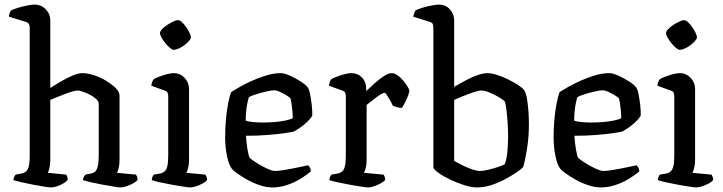

<svg xmlns="http://www.w3.org/2000/svg" viewBox="-20 -820 3165 840"><path d="M204 0Q196 0 174 -3.5Q152 -7 125.5 -12Q99 -17 75 -22.5Q51 -28 39 -32Q39 -40 42.5 -46.5Q46 -53 48 -56L75 -61Q92 -64 101 -79Q110 -94 110 -139V-700Q110 -708 106.5 -714.5Q103 -721 94 -724L19 -747Q20 -757 23 -764.5Q26 -772 28 -774Q39 -780 59 -786Q79 -792 99.5 -796Q120 -800 131 -800Q160 -800 180 -779.5Q200 -759 200 -730V-435Q223 -450 249 -465Q275 -480 299 -490Q323 -500 341 -500Q363 -500 391 -491Q419 -482 444.5 -466.5Q470 -451 486.5 -434.5Q503 -418 503 -401V-120Q503 -99 499 -84.5Q495 -70 492 -64L575 -56Q577 -53 579.5 -47Q582 -41 582 -33Q576 -25 562 -17.5Q548 -10 533 -5Q518 0 508 0Q500 0 478.5 -3.5Q457 -7 429.5 -12Q402 -17 378.5 -22.5Q355 -28 343 -32Q343 -39 346.5 -45.5Q350 -52 353 -56L379 -61Q389 -63 396 -69Q403 -75 407.5 -91.5Q412 -108 412 -139V-366Q412 -376 401 -386.5Q390 -397 373.5 -405.5Q357 -414 342 -419Q327 -424 319 -424Q312 -424 296 -419.5Q280 -415 261 -407.5Q242 -400 225.5 -393.5Q209 -387 200 -383V-122Q200 -101 196.5 -85.5Q193 -70 189 -64L270 -56Q272 -53 274 -47Q276 -41 276 -33Q271 -26 258 -18Q245 -10 230 -5Q215 0 204 0Z M812 0Q805 0 782 -3.5Q759 -7 731.5 -12Q704 -17 679.5 -22.5Q655 -28 644 -32Q644 -39 647 -46Q650 -53 653 -56L681 -61Q692 -63 700 -70Q708 -77 712 -93Q716 -109 716 -139V-400Q716 -408 713 -414.5Q710 -421 700 -424L642 -445Q643 -455 646.5 -463Q650 -471 653 -474Q669 -483 696.5 -491.5Q724 -500 740 -500Q768 -500 787.5 -479.5Q807 -459 807 -430V-120Q807 -100 803 -85Q799 -70 795 -64L879 -56Q881 -52 883.5 -46.5Q886 -41 886 -33Q881 -25 867 -17.5Q853 -10 838 -5Q823 0 812 0ZM740 -602Q734 -602 723.5 -610.5Q713 -619 703 -631.5Q693 -644 686.5 -656Q680 -668 680 -675Q680 -683 689 -692.5Q698 -702 711 -710.5Q724 -719 737.5 -725.5Q751 -732 758 -732Q766 -732 775.5 -723.5Q785 -715 794 -702Q803 -689 809 -677Q815 -665 815 -656Q815 -650 806.5 -640.5Q798 -631 786 -622Q774 -613 761.5 -607.5Q749 -602 740 -602Z M1172 0Q1145 0 1115.5 -10Q1086 -20 1060.5 -34.5Q1035 -49 1017 -62Q999 -75 994 -82Q981 -99 973 -137.5Q965 -176 965 -220Q965 -261 968.5 -298.5Q972 -336 978 -367Q984 -398 991 -417Q1005 -426 1029.5 -440Q1054 -454 1084.5 -467.5Q1115 -481 1147 -490.5Q1179 -500 1208 -500Q1224 -500 1248.5 -489Q1273 -478 1295.5 -463.5Q1318 -449 1326 -438Q1332 -431 1336.5 -408.5Q1341 -386 1344 -360Q1347 -334 1346 -313Q1336 -298 1321.5 -284.5Q1307 -271 1292 -261Q1277 -251 1267 -245Q1257 -242 1226 -237.5Q1195 -233 1151 -229.5Q1107 -226 1056 -226Q1058 -194 1063 -165Q1068 -136 1073 -129Q1077 -125 1090.5 -115.5Q1104 -106 1121 -96.5Q1138 -87 1155 -79.5Q1172 -72 1183 -72Q1195 -72 1215.5 -75Q1236 -78 1258.5 -82.5Q1281 -87 1300 -91Q1319 -95 1328 -97Q1332 -93 1336 -86.5Q1340 -80 1340 -70Q1321 -54 1294 -37.5Q1267 -21 1235.5 -10.5Q1204 0 1172 0ZM1129 -284Q1154 -284 1180 -286Q1206 -288 1228 -292.5Q1250 -297 1261 -303Q1261 -315 1259.5 -333Q1258 -351 1255.5 -367Q1253 -383 1251 -389Q1249 -393 1235.5 -401.5Q1222 -410 1206 -417.5Q1190 -425 1179 -425Q1169 -425 1146.5 -420Q1124 -415 1101.5 -408Q1079 -401 1069 -395Q1065 -383 1061.5 -365Q1058 -347 1056.5 -327.5Q1055 -308 1055 -292Q1066 -288 1087.5 -286Q1109 -284 1129 -284Z M1591 0Q1583 0 1560.5 -3.5Q1538 -7 1510 -12Q1482 -17 1457 -22.5Q1432 -28 1421 -32Q1421 -39 1424 -46Q1427 -53 1430 -56L1458 -61Q1469 -63 1477 -70Q1485 -77 1489 -93Q1493 -109 1493 -139V-400Q1493 -408 1490 -414.5Q1487 -421 1477 -424L1419 -445Q1421 -457 1424 -464Q1427 -471 1430 -474Q1446 -483 1473.5 -491.5Q1501 -500 1517 -500Q1545 -500 1563.5 -481Q1582 -462 1582 -431V-422Q1592 -430 1606 -443.5Q1620 -457 1636 -470Q1652 -483 1667 -491.5Q1682 -500 1694 -500Q1706 -500 1719.5 -490.5Q1733 -481 1744.5 -467Q1756 -453 1763.5 -440.5Q1771 -428 1771 -423Q1771 -418 1766 -403.5Q1761 -389 1753 -373.5Q1745 -358 1738 -348Q1726 -348 1715.5 -351.5Q1705 -355 1699 -357Q1693 -370 1685.5 -383Q1678 -396 1672 -405Q1666 -414 1662 -414Q1657 -414 1645.5 -407Q1634 -400 1621.5 -390.5Q1609 -381 1598.5 -372.5Q1588 -364 1584 -361V-120Q1584 -100 1580 -85Q1576 -70 1572 -64L1658 -56Q1660 -54 1662.5 -47.5Q1665 -41 1665 -33Q1659 -25 1645 -17.5Q1631 -10 1616 -5Q1601 0 1591 0Z M2067 0Q2043 0 2011 -10Q1979 -20 1948 -35Q1917 -50 1896.5 -65Q1876 -80 1876 -89V-700Q1876 -708 1873.5 -714.5Q1871 -721 1861 -724L1788 -747Q1790 -757 1793 -764Q1796 -771 1797 -774Q1808 -780 1828 -786Q1848 -792 1869 -796Q1890 -800 1900 -800Q1929 -800 1948 -779.5Q1967 -759 1967 -730V-440Q1985 -450 2003.5 -460.5Q2022 -471 2041 -480Q2060 -489 2078.5 -494.5Q2097 -500 2113 -500Q2130 -500 2154 -492.5Q2178 -485 2202.5 -473Q2227 -461 2246 -448.5Q2265 -436 2272 -427Q2281 -415 2285.5 -388.5Q2290 -362 2292 -332Q2294 -302 2294 -277Q2294 -222 2286 -171Q2278 -120 2269 -89Q2257 -77 2235 -62.5Q2213 -48 2185 -33.5Q2157 -19 2127 -9.5Q2097 0 2067 0ZM2080 -72Q2094 -72 2117 -77.5Q2140 -83 2160.5 -90Q2181 -97 2188 -101Q2196 -120 2199.5 -153.5Q2203 -187 2203 -221Q2203 -256 2200.5 -288.5Q2198 -321 2195 -344.5Q2192 -368 2188 -376Q2184 -382 2165 -393.5Q2146 -405 2123.5 -414.5Q2101 -424 2084 -424Q2075 -424 2053.5 -417Q2032 -410 2008.5 -400.5Q1985 -391 1967 -383V-116Q1983 -107 2004 -96.5Q2025 -86 2045.5 -79Q2066 -72 2080 -72Z M2609 0Q2582 0 2552.5 -10Q2523 -20 2497.5 -34.5Q2472 -49 2454 -62Q2436 -75 2431 -82Q2418 -99 2410 -137.5Q2402 -176 2402 -220Q2402 -261 2405.5 -298.5Q2409 -336 2415 -367Q2421 -398 2428 -417Q2442 -426 2466.5 -440Q2491 -454 2521.5 -467.5Q2552 -481 2584 -490.5Q2616 -500 2645 -500Q2661 -500 2685.5 -489Q2710 -478 2732.5 -463.5Q2755 -449 2763 -438Q2769 -431 2773.5 -408.5Q2778 -386 2781 -360Q2784 -334 2783 -313Q2773 -298 2758.5 -284.5Q2744 -271 2729 -261Q2714 -251 2704 -245Q2694 -242 2663 -237.5Q2632 -233 2588 -229.5Q2544 -226 2493 -226Q2495 -194 2500 -165Q2505 -136 2510 -129Q2514 -125 2527.5 -115.5Q2541 -106 2558 -96.5Q2575 -87 2592 -79.5Q2609 -72 2620 -72Q2632 -72 2652.5 -75Q2673 -78 2695.5 -82.5Q2718 -87 2737 -91Q2756 -95 2765 -97Q2769 -93 2773 -86.5Q2777 -80 2777 -70Q2758 -54 2731 -37.5Q2704 -21 2672.5 -10.5Q2641 0 2609 0ZM2566 -284Q2591 -284 2617 -286Q2643 -288 2665 -292.5Q2687 -297 2698 -303Q2698 -315 2696.5 -333Q2695 -351 2692.5 -367Q2690 -383 2688 -389Q2686 -393 2672.5 -401.5Q2659 -410 2643 -417.5Q2627 -425 2616 -425Q2606 -425 2583.5 -420Q2561 -415 2538.5 -408Q2516 -401 2506 -395Q2502 -383 2498.5 -365Q2495 -347 2493.5 -327.5Q2492 -308 2492 -292Q2503 -288 2524.5 -286Q2546 -284 2566 -284Z M3026 0Q3019 0 2996 -3.5Q2973 -7 2945.5 -12Q2918 -17 2893.5 -22.5Q2869 -28 2858 -32Q2858 -39 2861 -46Q2864 -53 2867 -56L2895 -61Q2906 -63 2914 -70Q2922 -77 2926 -93Q2930 -109 2930 -139V-400Q2930 -408 2927 -414.5Q2924 -421 2914 -424L2856 -445Q2857 -455 2860.5 -463Q2864 -471 2867 -474Q2883 -483 2910.5 -491.5Q2938 -500 2954 -500Q2982 -500 3001.5 -479.5Q3021 -459 3021 -430V-120Q3021 -100 3017 -85Q3013 -70 3009 -64L3093 -56Q3095 -52 3097.5 -46.5Q3100 -41 3100 -33Q3095 -25 3081 -17.5Q3067 -10 3052 -5Q3037 0 3026 0ZM2954 -602Q2948 -602 2937.5 -610.5Q2927 -619 2917 -631.5Q2907 -644 2900.5 -656Q2894 -668 2894 -675Q2894 -683 2903 -692.5Q2912 -702 2925 -710.5Q2938 -719 2951.5 -725.5Q2965 -732 2972 -732Q2980 -732 2989.5 -723.5Q2999 -715 3008 -702Q3017 -689 3023 -677Q3029 -665 3029 -656Q3029 -650 3020.5 -640.5Q3012 -631 3000 -622Q2988 -613 2975.5 -607.5Q2963 -602 2954 -602Z"/></svg>

Font: Texturina Medium 12pt
Style: Regular
Weight: 400
Version: Version 1.002